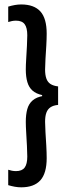

<svg xmlns="http://www.w3.org/2000/svg" viewBox="-20 -698 296 841"><path d="M16 -669Q31 -673.5 45 -676Q59 -678.5 73 -678.5Q129 -678.5 156.8 -648Q184.5 -617.5 184.5 -550.5Q184.5 -528.5 182.8 -498.2Q181 -468 179.2 -439.5Q177.5 -411 177.5 -393.5Q177.5 -370 183 -354.2Q188.5 -338.5 201 -330.2Q213.5 -322 234.5 -319.5V-238.5Q213.5 -236.5 201 -228Q188.5 -219.5 183 -204Q177.5 -188.5 177.5 -164.5Q177.5 -147.5 179.2 -118.8Q181 -90 182.8 -59.2Q184.5 -28.5 184.5 -5.5Q184.5 61 156.8 91.8Q129 122.5 73 122.5Q59 122.5 45 120Q31 117.5 16 113V45.5Q23.5 48 32.2 49.8Q41 51.5 50 51.5Q76.5 51.5 88 36Q99.5 20.5 99.5 -12.5Q99.5 -30.5 98 -59Q96.5 -87.5 94.8 -116.5Q93 -145.5 93 -164Q93 -196.5 99.5 -220Q106 -243.5 123 -258.2Q140 -273 170.5 -278L164.5 -259.5V-281.5Q137.5 -287.5 122 -301.5Q106.5 -315.5 99.8 -338.5Q93 -361.5 93 -394Q93 -412.5 94.8 -440.8Q96.5 -469 98 -497.2Q99.5 -525.5 99.5 -543.5Q99.5 -576.5 88 -592Q76.5 -607.5 50 -607.5Q41 -607.5 32.2 -605.8Q23.5 -604 16 -601.5Z"/></svg>

Font: Anek Tamil Condensed Medium
Style: Regular
Weight: 500
Width: 3
Designer: Aadarsh Rajan (Tamil), Yesha Goshar (Latin)
Foundry: Ek Type
Version: Version 1.003